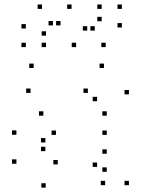

<svg xmlns="http://www.w3.org/2000/svg" viewBox="-20 -834 660 875"><path d="M567.5 10V-10H547.5V10ZM567.5 -403.9V-423.9H547.5V-403.9ZM453.8 -524.2V-544.2H433.8V-524.2ZM133.3 -524.2V-544.2H113.3V-524.2ZM119.2 -410.6V-430.6H99.2V-410.6ZM380.4 -410.6V-430.6H360.4V-410.6ZM422.4 -372.7V-392.7H402.4V-372.7ZM422.4 -73.4V-93.4H402.4V-73.4ZM459.1 10V-10H439.1V10ZM466.5 -51.2V-71.2H446.5V-51.2ZM466.5 -133.4V-153.4H446.5V-133.4ZM243.2 -84.8V-104.8H223.2V-84.8ZM186.8 -145.2V-165.2H166.8V-145.2ZM186.8 -184.8V-204.8H166.8V-184.8ZM235 -219.2V-239.2H215V-219.2ZM466.5 -219.2V-239.2H446.5V-219.2ZM466.5 -306.8V-326.8H446.5V-306.8ZM177.6 -306.8V-326.8H157.6V-306.8ZM54.8 -219.8V-239.8H34.8V-219.8ZM54.8 -87.8V-107.8H34.8V-87.8ZM188.3 21.1V1.1H168.3V21.1ZM171.4 -793.5V-813.5H151.4V-793.5ZM97.7 -704.1V-724.1H77.7V-704.1ZM97.7 -619.3V-639.3H77.7V-619.3ZM189.8 -619.3V-639.3H169.8V-619.3ZM189.8 -671.5V-691.5H169.8V-671.5ZM221.2 -718.2V-738.2H201.2V-718.2ZM255.7 -718.2V-738.2H235.7V-718.2ZM326.9 -619.3V-639.3H306.9V-619.3ZM461.8 -619.3V-639.3H441.8V-619.3ZM535.5 -708.8V-728.8H515.5V-708.8ZM535.5 -793.5V-813.5H515.5V-793.5ZM443.4 -793.5V-813.5H423.4V-793.5ZM443.4 -737.2V-757.2H423.4V-737.2ZM411.9 -694.6V-714.6H391.9V-694.6ZM377.5 -694.6V-714.6H357.5V-694.6ZM306.2 -793.5V-813.5H286.2V-793.5Z"/></svg>

Font: Monaspace Krypton Dots Var
Style: Regular
Weight: 400
Designer: Riley Cran and the Lettermatic Team
Version: Version 1.100 (Monaspace Krypton Dots)